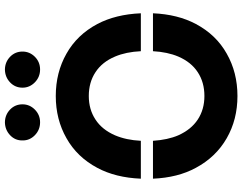

<svg xmlns="http://www.w3.org/2000/svg" viewBox="-124 -862 996 789"><g transform="rotate(-90 374.5 -468.0)"><path d="M34.2 -387.7Q38.6 -491.7 78.6 -566.4Q123 -649.9 200.7 -693.4Q277.8 -737.3 374 -737.3Q470.7 -737.3 547.9 -693.4Q625.5 -649.9 669.9 -566.4Q709.5 -491.2 713.9 -387.7H558.1Q555.2 -448.7 536.1 -493.7Q513.7 -546.9 471.7 -574.2Q430.2 -601.6 374 -601.6Q318.8 -601.6 277.3 -574.2Q235.8 -547.4 212.4 -493.7Q192.9 -447.8 189.9 -387.7ZM200.7 -34.7Q123 -79.1 78.6 -162.1Q38.6 -235.8 34.2 -337.9H189.9Q193.8 -277.3 212.4 -233.9Q236.3 -180.7 277.3 -153.8Q318.8 -126.5 374 -126.5Q430.2 -126.5 471.7 -153.8Q513.2 -180.7 536.1 -233.9Q554.7 -277.8 558.1 -337.9H713.9Q709.5 -235.8 669.9 -161.6Q625.5 -78.1 547.9 -34.7Q470.7 9.3 374 9.3Q277.3 9.3 200.7 -34.7ZM266.1 -801.8Q234.9 -801.8 212.9 -823.2Q190.9 -844.7 191.4 -874Q190.9 -904.3 212.9 -925Q234.9 -945.8 266.1 -946.3Q296.9 -945.8 318.4 -925Q339.8 -904.3 339.8 -874Q339.8 -844.7 318.1 -823.2Q296.4 -801.8 266.1 -801.8ZM408.2 -874Q408.2 -904.3 429.9 -925Q451.7 -945.8 482.9 -946.3Q513.7 -945.8 535.2 -925Q556.6 -904.3 556.6 -874Q556.6 -844.7 535.2 -823.2Q513.7 -801.8 482.9 -801.8Q452.1 -801.8 430.2 -823.2Q408.2 -844.7 408.2 -874Z"/></g></svg>

Font: Inter Tight Stencil
Style: Bold
Weight: 700
Designer: Rasmus Andersson
Foundry: rsms
Version: Version 3.004;Glyphs 3.1.2 (3151)